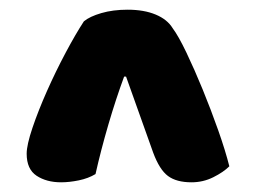

<svg xmlns="http://www.w3.org/2000/svg" viewBox="-20 -686 528 396"><path d="M153 -642Q165 -652 189 -659Q213 -666 243 -666Q277 -666 301 -656Q325 -646 336 -628Q348 -612 364.5 -577.5Q381 -543 398 -501.5Q415 -460 430 -417.5Q445 -375 453 -343Q441 -331 420 -320.5Q399 -310 375 -310Q344 -310 326.5 -323Q309 -336 296 -371L240 -528H236Q219 -482 203.5 -429Q188 -376 177 -327Q162 -318 142.5 -314Q123 -310 106 -310Q76 -310 55.5 -323.5Q35 -337 35 -369Q35 -387 47 -422.5Q59 -458 77 -498.5Q95 -539 115.5 -577.5Q136 -616 153 -642Z"/></svg>

Font: Baloo Bhaina 2 ExtraBold
Style: Regular
Weight: 800
Designer: Yesha Goshar, Manish Minz, Shuchita Grover and Ek Type
Foundry: Ek Type
Version: Version 1.640;hotconv 1.0.111;makeotfexe 2.5.65597; ttfautoh